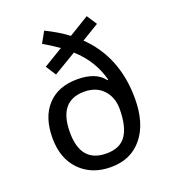

<svg xmlns="http://www.w3.org/2000/svg" viewBox="-140 -872 881 987"><g transform="rotate(-20 300.0 -378.5)"><path d="M434.1 -416 438 -418Q409.7 -528.3 319.8 -608.9L194.8 -534.2L159.2 -589.8L265.1 -653.8Q214.4 -688.5 181.2 -707L214.8 -767.1Q284.7 -732.9 335 -694.8L445.8 -762.2L481.9 -707L387.2 -649.9Q534.2 -507.8 534.2 -279.8Q534.2 -144.5 471.4 -67.4Q408.7 9.8 298.8 9.8Q194.8 9.8 130.4 -55.4Q65.9 -120.6 65.9 -232.9Q65.9 -347.2 124.8 -410.6Q183.6 -474.1 288.1 -474.1Q391.1 -474.1 434.1 -416ZM299.8 -401.9Q160.2 -401.9 160.2 -230Q160.2 -64 300.8 -64Q376 -64 408.9 -112.5Q441.9 -161.1 441.9 -256.8Q441.9 -319.8 404.1 -360.8Q366.2 -401.9 299.8 -401.9Z"/></g></svg>

Font: WenQuanYi Micro Hei Mono
Style: Regular
Weight: 400
Foundry: Ascender Corporation
Version: Version 0.2.0-beta